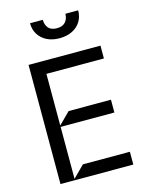

<svg xmlns="http://www.w3.org/2000/svg" viewBox="-139 -1047 872 1132"><g transform="rotate(-15 297.0 -481.0)"><path d="M85.9 0V-727.3H524.9V-649.1H174V-333.8L243.6 -403.4H502.1V-325.3H174V-8.5L243.6 -78.1H530.5V0ZM451.7 -962.4Q451.7 -924 433.6 -894.5Q415.5 -865.1 382.1 -848.4Q348.7 -831.7 304 -831.7Q259.9 -831.7 226.9 -848.4Q193.9 -865.1 175.8 -894.5Q157.7 -924 157.7 -962.4H235.8Q235.8 -931.8 252.3 -912.3Q268.8 -892.8 304 -892.8Q339.1 -892.8 356.4 -912.5Q373.6 -932.2 373.6 -962.4Z"/></g></svg>

Font: Riot Sans
Style: Regular
Weight: 400
Designer: Rasmus Andersson
Foundry: rsms
Version: Version 3.005